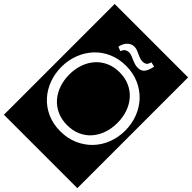

<svg xmlns="http://www.w3.org/2000/svg" viewBox="-330 -1045 1385 1385"><g transform="rotate(45 362.5 -352.0)"><path d="M473 -807Q465 -779 452.5 -772Q440 -765 426 -765Q408 -765 393.5 -770.5Q379 -776 365 -782.5Q351 -789 337 -794.5Q323 -800 307 -800Q288 -800 273.5 -792Q259 -784 249 -772Q239 -760 233 -745.5Q227 -731 225 -718L258 -705Q266 -729 280 -736.5Q294 -744 308 -744Q323 -744 336.5 -738.5Q350 -733 365 -726.5Q380 -720 396 -714.5Q412 -709 431 -709Q467 -709 484 -733Q501 -757 509 -798ZM688 -325Q688 -394 664.5 -455Q641 -516 598 -561.5Q555 -607 495 -633.5Q435 -660 362 -660Q290 -660 230 -634Q170 -608 127.5 -562.5Q85 -517 61 -456Q37 -395 37 -325Q37 -256 60 -195Q83 -134 125 -88.5Q167 -43 226.5 -16.5Q286 10 360 10Q433 10 493.5 -16.5Q554 -43 597.5 -88.5Q641 -134 664.5 -195Q688 -256 688 -325ZM609 -324Q609 -267 592 -218Q575 -169 543.5 -133Q512 -97 466.5 -76.5Q421 -56 364 -56Q305 -56 258.5 -77.5Q212 -99 180.5 -136Q149 -173 132.5 -222Q116 -271 116 -326Q116 -382 133 -431Q150 -480 181.5 -516Q213 -552 258.5 -573Q304 -594 362 -594Q419 -594 464.5 -573.5Q510 -553 542 -517Q574 -481 591.5 -431.5Q609 -382 609 -324ZM-12 -917H737V213H-12Z"/></g></svg>

Font: Zilla Slab Regular Highlight
Style: Regular
Weight: 410
Designer: Typotheque Type Foundry
Foundry: Typotheque type foundry
Version: Version 1.0; 2017